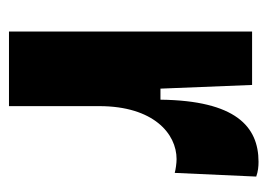

<svg xmlns="http://www.w3.org/2000/svg" viewBox="-102 -480 582 417"><g transform="rotate(90 188.5 -271.0)"><path d="M48 0H210V-196C210 -314 270 -364 325 -364C334 -364 348 -362 355 -360L363 -537C352 -541 341 -542 331 -542C254 -542 198 -492 196 -329H172L164 -528H48Z"/></g></svg>

Font: Bricolage Grotesque 10pt Condensed ExtraBold
Style: Regular
Weight: 800
Width: 3
Designer: Mathieu Triay
Foundry: Atelier Triay
Version: Version 1.000;gftools[0.9.29]